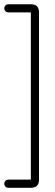

<svg xmlns="http://www.w3.org/2000/svg" viewBox="-40 -606 264 919"><path d="M146.7 253.8Q146.7 292.9 107.6 292.9H0Q-8.1 292.9 -13.8 287.4Q-19.5 281.9 -19.5 273.3Q-19.5 265.2 -13.8 259.5Q-8.1 253.8 0 253.8H107.6V-546.7H0Q-8.1 -546.7 -13.8 -552.4Q-19.5 -558.1 -19.5 -566.2Q-19.5 -574.3 -13.8 -580Q-8.1 -585.7 0 -585.7H107.6Q146.7 -585.7 146.7 -546.7Z"/></svg>

Font: Shan Mohne Unicode
Style: Normal
Weight: 400
Version: 2.0 Jan 1st, 2014